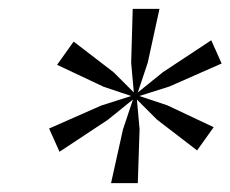

<svg xmlns="http://www.w3.org/2000/svg" viewBox="-20 -833 521 434"><path d="M91 -542.5 209 -594.5 276.5 -616 214 -637 109 -686.5 146.5 -739 237 -669.5 282.5 -624 276.5 -691 280 -813H340.5L314 -691.5L291.5 -624L348.5 -670L457.5 -742L481 -689.5L363 -637.5L295 -616L358 -595L463 -545.5L425.5 -493L335 -562.5L289.5 -608L295.5 -541L291.5 -419H231L258 -540.5L280.5 -608L223.5 -562L114.5 -490Z"/></svg>

Font: Merriweather 144pt Light
Style: Italic
Weight: 300
Italic angle: -7.8°
Version: Version 2.101